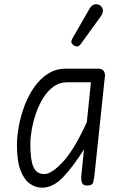

<svg xmlns="http://www.w3.org/2000/svg" viewBox="-20 -859 571 889"><path d="M173.5 10Q145.5 10 119 -8Q92.5 -26 75.5 -69Q58.5 -112 58.5 -187.5Q58.5 -228.5 67.5 -276.5Q76.5 -324.5 94.2 -371.2Q112 -418 139.2 -456.5Q166.5 -495 202.8 -518Q239 -541 285 -541H435Q452.5 -541 459.8 -530.8Q467 -520.5 466 -508L417.5 -49Q415.5 -32.5 412 -16.2Q408.5 0 383.5 0Q363 0 359 -14Q355 -28 356 -40.5L369 -167.5Q317.5 -86 271.5 -38Q225.5 10 173.5 10ZM185 -53Q219 -53 271.8 -110Q324.5 -167 382 -293.5L401 -478H290Q255 -478 227.5 -457.8Q200 -437.5 179.8 -404.8Q159.5 -372 146.5 -333.8Q133.5 -295.5 127 -259Q120.5 -222.5 120.5 -195Q120.5 -116.5 135.2 -84.8Q150 -53 185 -53ZM323.5 -647.5Q315.5 -652.5 311.5 -660Q307.5 -667.5 316.5 -683L393.5 -817Q406 -838.5 421.2 -839.2Q436.5 -840 445.5 -832.5Q457 -822 456.5 -809.2Q456 -796.5 447.5 -784.5L355 -656.5Q346 -644 338.2 -643.8Q330.5 -643.5 323.5 -647.5Z"/></svg>

Font: Edu NSW ACT Hand Pre
Style: Regular
Weight: 400
Designer: Tina and Corey Anderson, Eben Sorkin, Mirko Velimirovic
Foundry: Sorkin Type Co.
Version: Version 2.000